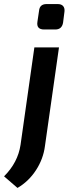

<svg xmlns="http://www.w3.org/2000/svg" viewBox="-68 -723 355 944"><path d="M161 -703H216Q234 -703 242.5 -693Q251 -683 249 -666L242 -611Q236 -578 204 -578H149Q110 -578 116 -616L124 -670Q127 -703 161 -703ZM222 -490 153 -5Q145 58 109 113.5Q73 169 18 201L-48 144Q20 76 33 -11L101 -490Z"/></svg>

Font: Exo 2.0 Semi Bold
Style: Italic
Weight: 600
Italic angle: -8°
Designer: Natanael Gama
Version: Version 1.001;PS 001.001;hotconv 1.0.70;makeotf.lib2.5.58329